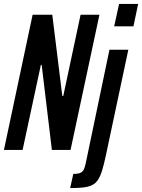

<svg xmlns="http://www.w3.org/2000/svg" viewBox="-21 -763 723 977"><path d="M-1 0 145 -688H245L296 -275H301L389 -688H485L338 0H243L191 -433H187L94 0ZM560 -629 585 -743H682L658 -629ZM336 194 352 122Q376 122 388 116.5Q400 111 405.5 99.5Q411 88 415 69L536 -510H632L519 22Q509 70 499.5 101.5Q490 133 478 151.5Q466 170 447.5 179Q429 188 402 191Q375 194 336 194Z"/></svg>

Font: Saira ExtraCondensed SemiBold
Style: Italic
Weight: 600
Width: 2
Italic angle: -12°
Designer: Hector Gatti with collaboration of the Omnibus-Type team
Foundry: Omnibus-Type
Version: Version 1.101